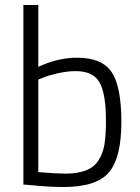

<svg xmlns="http://www.w3.org/2000/svg" viewBox="-20 -742 561 772"><path d="M290 -510Q390 -510 429 -452Q468 -394 468 -251.5Q468 -109 418.5 -49.5Q369 10 234 10Q178 10 100 2L74 0V-722H134V-473Q212 -510 290 -510ZM134 -50Q204 -44 246.5 -44Q289 -44 323 -56Q357 -68 375.5 -96.5Q394 -125 400 -161.5Q406 -198 406 -258Q406 -364 380.5 -410Q355 -456 285 -456Q251 -456 213 -447.5Q175 -439 154 -430L134 -422Z"/></svg>

Font: Titillium Web
Style: Light
Weight: 300
Version: Version 1.001;PS 57.000;hotconv 1.0.70;makeotf.lib2.5.55311